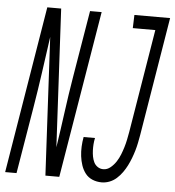

<svg xmlns="http://www.w3.org/2000/svg" viewBox="-87 -784 767 841"><g transform="rotate(5 296.5 -363.5)"><path d="M-34 0 87 -735H148L180 -128Q192 -206 202.5 -284.5Q213 -363 226 -441L275 -735H326L204 0H143L111 -607Q100 -529 89 -450.5Q78 -372 65 -294L16 0ZM391 8Q369 8 350 0Q331 -8 319 -23.5Q307 -39 300.5 -58.5Q294 -78 291.5 -98.5Q289 -119 290 -140.5Q291 -162 295 -183H345Q342 -169 341 -155.5Q340 -142 340.5 -128Q341 -114 343.5 -101Q346 -88 351.5 -76.5Q357 -65 368 -57.5Q379 -50 393 -50Q410 -50 424.5 -62Q439 -74 449 -89.5Q459 -105 465.5 -121.5Q472 -138 477 -154.5Q482 -171 485.5 -188Q489 -205 492 -222L567 -677H468L470 -735H627L541 -213Q538 -196 534.5 -178.5Q531 -161 526 -144Q521 -127 514.5 -110Q508 -93 500 -77Q492 -61 481 -45.5Q470 -30 456 -17.5Q442 -5 425 1.5Q408 8 391 8Z"/></g></svg>

Font: Iosevka Curly LtExObl
Style: Regular
Weight: 300
Width: 7
Italic angle: -9°
Monospace: yes
Designer: Belleve Invis
Foundry: Belleve Invis
Version: Version 11.1.0; ttfautohint (v1.8.3)